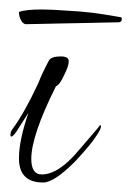

<svg xmlns="http://www.w3.org/2000/svg" viewBox="-20 -411 277 405"><path d="M71 -26Q20 -26 20 -77Q20 -115 40 -173L22 -145Q9 -123 4 -123Q2 -123 2 -126Q2 -134 8 -141Q32 -174 61 -236Q64 -244 69.5 -256Q75 -268 83 -283Q88 -292 108 -292Q125 -292 125 -282Q125 -271 115 -252Q106 -232 98 -229Q46 -125 46 -76Q46 -43 68 -43Q104 -43 147 -95Q192 -147 191 -147Q193 -147 193 -144Q193 -143 191 -137Q182 -121 168.5 -104.5Q155 -88 138 -70Q94 -26 71 -26ZM35 -360Q29 -360 24.5 -368Q20 -376 20 -385V-386Q35 -391 67 -391Q77 -391 89 -390.5Q101 -390 114 -389Q152 -387 175.5 -384Q199 -381 233 -375Q237 -375 237 -371Q237 -364 230 -364Q225 -364 206 -363.5Q187 -363 160.5 -362.5Q134 -362 107.5 -361.5Q81 -361 61 -360.5Q41 -360 35 -360Z"/></svg>

Font: Love Light
Style: Regular
Weight: 400
Designer: Robert E. Leuschke
Foundry: Robert E. Leuschke
Version: Version 1.010; ttfautohint (v1.8.3)